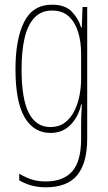

<svg xmlns="http://www.w3.org/2000/svg" viewBox="-20 -557 462 819"><path d="M202 -537Q258 -537 286.5 -507Q315 -477 326 -440H329L332 -527H352V35Q352 138 309.5 190Q267 242 175 242Q112 242 62 212V184Q89 200 115 208.5Q141 217 175 217Q250 217 288 174Q326 131 326 35V-12Q326 -35 326.5 -57.5Q327 -80 329 -111H326Q315 -60 281.5 -25Q248 10 195 10Q124 10 85 -56.5Q46 -123 46 -262Q46 -390 83 -463.5Q120 -537 202 -537ZM202 -512Q155 -512 126 -480.5Q97 -449 84.5 -393Q72 -337 72 -262Q72 -135 103 -75Q134 -15 195 -15Q231 -15 256 -33.5Q281 -52 296.5 -82.5Q312 -113 319 -149Q326 -185 326 -221V-329Q326 -378 313.5 -419.5Q301 -461 274 -486.5Q247 -512 202 -512Z"/></svg>

Font: Noto Sans Thai ExtCond Thin
Style: Regular
Weight: 100
Width: 2
Designer: Monotype Design Team
Foundry: Monotype Imaging Inc.
Version: Version 2.002; ttfautohint (v1.8.4.7-5d5b)